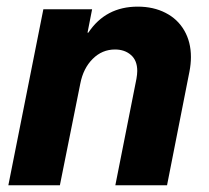

<svg xmlns="http://www.w3.org/2000/svg" viewBox="-20 -553 625 573"><path d="M109.4 -525.4H254.9L241.2 -455.6H243.7Q295.4 -533.2 391.1 -533.2Q438 -533.2 474.1 -514.6Q510.3 -496.1 530 -461.9Q549.8 -427.7 549.8 -382.8Q549.8 -362.3 545.4 -339.4L478.5 0H324.2L387.2 -317.9Q389.6 -331.5 389.6 -341.3Q389.6 -372.6 370.8 -388.9Q352.1 -405.3 323.2 -405.3Q284.7 -405.3 256.6 -377.2Q228.5 -349.1 219.7 -303.7L158.7 0H4.9Z"/></svg>

Font: Reddit Sans Chocolate ExBold
Style: Italic
Weight: 800
Italic angle: -11.25°
Designer: Stephen Hutchings
Version: Version 1.013